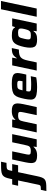

<svg xmlns="http://www.w3.org/2000/svg" viewBox="1430 -2268 984 3993"><g transform="rotate(-90 1922.5 -271.0)"><path d="M-54 201 -29 87Q16 87 37 83Q58 79 66 67Q74 55 78 34L167 -387H56L83 -510H193L204 -560Q215 -614 230 -648.5Q245 -683 268.5 -702.5Q292 -722 329 -730.5Q366 -739 421.5 -740.5Q477 -742 556 -742L533 -629Q470 -629 439 -625Q408 -621 396 -608.5Q384 -596 378 -570L365 -510H507L482 -387H339L255 10Q243 67 229.5 103Q216 139 196 159Q176 179 144.5 188Q113 197 64.5 199Q16 201 -54 201Z M687 8Q625 8 590 -5.5Q555 -19 541.5 -47Q528 -75 528 -115Q528 -136 532.5 -167Q537 -198 543 -229L603 -510H772L716 -243Q712 -229 708 -205.5Q704 -182 704 -171Q704 -150 711.5 -140Q719 -130 735 -126.5Q751 -123 778 -123Q814 -123 836 -130Q858 -137 870.5 -151Q883 -165 890 -187.5Q897 -210 903 -240L961 -510H1130L1022 0H862L872 -65H863Q843 -40 816.5 -23.5Q790 -7 758 0.5Q726 8 687 8Z M1166 0 1274 -510H1435L1425 -445H1433Q1454 -471 1480.5 -487Q1507 -503 1539 -510.5Q1571 -518 1609 -518Q1672 -518 1706.5 -504.5Q1741 -491 1755 -463.5Q1769 -436 1769 -395Q1769 -374 1764.5 -343Q1760 -312 1754 -281L1693 0H1525L1581 -267Q1584 -282 1588 -305Q1592 -328 1592 -339Q1592 -360 1585 -370Q1578 -380 1562 -383.5Q1546 -387 1519 -387Q1483 -387 1461 -380Q1439 -373 1426.5 -359Q1414 -345 1407 -322.5Q1400 -300 1393 -270L1335 0Z M2107 8Q2008 8 1951.5 -5Q1895 -18 1871.5 -47Q1848 -76 1848 -123Q1848 -150 1852 -183Q1856 -216 1864 -254Q1880 -330 1897.5 -381Q1915 -432 1945.5 -462Q1976 -492 2030.5 -505Q2085 -518 2175 -518Q2264 -518 2312.5 -506Q2361 -494 2381 -467.5Q2401 -441 2401 -399Q2401 -381 2397 -356.5Q2393 -332 2388 -305.5Q2383 -279 2377 -254L2368 -217H2025Q2022 -200 2019.5 -186Q2017 -172 2017 -161Q2017 -142 2029 -131.5Q2041 -121 2072 -118Q2103 -115 2160 -115Q2183 -115 2213 -116Q2243 -117 2274.5 -119Q2306 -121 2335 -124L2311 -10Q2288 -5 2253.5 -1Q2219 3 2181.5 5.5Q2144 8 2107 8ZM2041 -295H2230L2232 -308Q2235 -325 2237 -337Q2239 -349 2239 -360Q2239 -380 2231 -389.5Q2223 -399 2206 -402Q2189 -405 2162 -405Q2128 -405 2108 -401Q2088 -397 2076 -385.5Q2064 -374 2056.5 -352.5Q2049 -331 2041 -295Z M2452 0 2560 -510H2721L2704 -416H2712Q2738 -458 2766.5 -480Q2795 -502 2832 -510Q2869 -518 2920 -518L2889 -371Q2827 -371 2787 -361Q2747 -351 2723.5 -328.5Q2700 -306 2685.5 -270.5Q2671 -235 2660 -182L2621 0Z M3100 8Q3040 8 3001.5 -4.5Q2963 -17 2945.5 -48Q2928 -79 2928 -134Q2928 -159 2931 -190.5Q2934 -222 2942 -258Q2959 -335 2979 -386Q2999 -437 3025.5 -465.5Q3052 -494 3088.5 -505.5Q3125 -517 3176 -517Q3215 -517 3248.5 -513Q3282 -509 3308 -495Q3334 -481 3349 -452H3357L3375 -510H3538L3430 0H3269L3279 -66H3270Q3249 -34 3222 -18Q3195 -2 3164 3Q3133 8 3100 8ZM3186 -122Q3215 -122 3233.5 -126Q3252 -130 3264 -139.5Q3276 -149 3285 -164Q3291 -174 3297 -190Q3303 -206 3308 -225Q3313 -244 3317.5 -263Q3322 -282 3324.5 -299Q3327 -316 3327 -329Q3327 -363 3308 -375.5Q3289 -388 3240 -388Q3207 -388 3186 -383.5Q3165 -379 3152 -366Q3139 -353 3130.5 -326.5Q3122 -300 3112 -255Q3106 -228 3103 -208.5Q3100 -189 3100 -174Q3100 -151 3108.5 -140Q3117 -129 3135.5 -125.5Q3154 -122 3186 -122Z M3571 0 3727 -743H3899L3742 0Z"/></g></svg>

Font: Saira Thin Expanded
Style: Bold Italic
Weight: 700
Width: 7
Italic angle: -12°
Version: Version 1.101